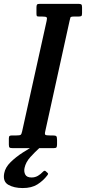

<svg xmlns="http://www.w3.org/2000/svg" viewBox="-96 -770 446 998"><path d="M-50 -18.5V-50.5Q-50 -60.5 -46.2 -63.2Q-42.5 -66 -33.5 -66H-10.5Q6.5 -66 11.2 -69.2Q16 -72.5 19 -87L146.5 -662Q150 -676.5 146 -680.2Q142 -684 123.5 -684H108Q97.5 -684 95.5 -687Q93.5 -690 93.5 -700.5V-730.5Q93.5 -742.5 96.5 -746.2Q99.5 -750 111.5 -750H311.5Q323 -750 326.8 -746.8Q330.5 -743.5 330.5 -731.5V-701.5Q330.5 -689.5 326.8 -686.8Q323 -684 310.5 -684H288Q272 -684 270 -679Q268 -674 265.5 -661L139 -86.5Q135.5 -72 140.2 -69Q145 -66 163 -66H178Q193 -66 196.8 -61.8Q200.5 -57.5 200.5 -42.5V-20Q200.5 -8 197.5 -4Q194.5 0 183 0H-30Q-42.5 0 -46.2 -3.2Q-50 -6.5 -50 -18.5ZM22 207.5Q-23 207.5 -52.8 190.5Q-82.5 173.5 -74 130Q-68.5 100 -40.8 72.8Q-13 45.5 23.5 22.2Q60 -1 90.5 -19Q111 -31.5 117 -22Q123.5 -13.5 107.5 0.5Q86 20 62 46.2Q38 72.5 31.5 103Q27.5 122 35.2 137.2Q43 152.5 68 152.5Q86.5 152.5 101.2 143.8Q116 135 126.5 123.5Q135.5 114 141.5 120L150.5 128Q154.5 131.5 154 134Q153.5 136.5 149.5 142Q128.5 169.5 98.5 188.5Q68.5 207.5 22 207.5Z"/></svg>

Font: Besley* Condensed Medium
Style: Italic
Weight: 500
Width: 3
Italic angle: -13°
Designer: Owen Earl
Foundry: indestructible type*
Version: Version 3.000; ttfautohint (v1.8.3)